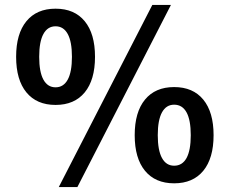

<svg xmlns="http://www.w3.org/2000/svg" viewBox="-20 -724 926 774"><path d="M217 30 594 -704H669L292 30ZM204 -689Q280 -689 321.5 -638.5Q363 -588 363 -495Q363 -402 321.5 -351.5Q280 -301 204 -301Q128 -301 86.5 -351.5Q45 -402 45 -495Q45 -588 86.5 -638.5Q128 -689 204 -689ZM204 -618Q172 -618 155 -587Q138 -556 138 -495Q138 -434 155 -403Q172 -372 204 -372Q236 -372 253 -403Q270 -434 270 -495Q270 -556 253 -587Q236 -618 204 -618ZM682 -373Q758 -373 799.5 -322.5Q841 -272 841 -179Q841 -86 799.5 -35.5Q758 15 682 15Q606 15 564.5 -35.5Q523 -86 523 -179Q523 -272 564.5 -322.5Q606 -373 682 -373ZM682 -56Q715 -56 732 -87Q749 -118 749 -179Q749 -240 732 -271Q715 -302 682 -302Q650 -302 633 -271Q616 -240 616 -179Q616 -118 633 -87Q650 -56 682 -56Z"/></svg>

Font: CST
Style: Medium
Weight: 500
Version: Version 1.00